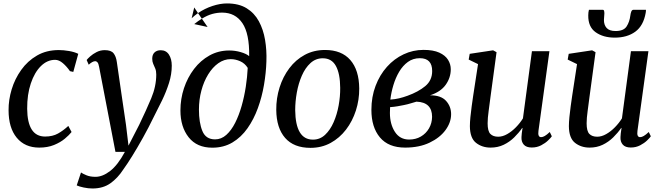

<svg xmlns="http://www.w3.org/2000/svg" viewBox="-20 -851 3858 1120"><path d="M388 -436Q369.5 -463 346.8 -482.5Q324 -502 301.5 -502Q255.5 -502 218.5 -465.5Q181.5 -429 159.8 -364.5Q138 -300 138.5 -216.5Q140 -54.5 243 -54.5Q287 -54.5 318.2 -72Q349.5 -89.5 378.5 -116.5L397.5 -81Q384 -63.5 358.2 -42Q332.5 -20.5 295 -5.2Q257.5 10 209 10Q125 10 77.5 -47.8Q30 -105.5 30 -208.5Q29.5 -268 48 -329.5Q66.5 -391 103.8 -443.2Q141 -495.5 196 -527.2Q251 -559 323 -559Q350.5 -559 382.5 -553.5Q414.5 -548 436.5 -537L407.5 -431.5Z M558 -461.5Q554.5 -480.5 548.8 -487.2Q543 -494 535 -494Q520 -494 497.5 -473.5L485.5 -501Q490.5 -508 506 -522Q521.5 -536 543.5 -547.2Q565.5 -558.5 591 -558.5Q628 -558.5 642.5 -540.2Q657 -522 661.5 -489.5Q674.5 -399.5 688 -306.5Q701.5 -213.5 715 -122.5L729.5 -1.5L792 -123Q833 -208 862.2 -277.8Q891.5 -347.5 891.5 -416.5Q891.5 -437.5 885.5 -451.5Q879.5 -465.5 873.8 -478.5Q868 -491.5 868 -508.5Q868 -532.5 881.5 -545.2Q895 -558 917.5 -558Q949 -558 965.5 -532.5Q982 -507 982 -468Q982 -418 965.8 -366.8Q949.5 -315.5 925.5 -265.8Q901.5 -216 877.5 -170Q847 -107 814.2 -48.2Q781.5 10.5 751.5 58.8Q721.5 107 699 138Q667 187.5 624.2 218Q581.5 248.5 519.5 248.5Q495 248.5 468.2 242.8Q441.5 237 427.5 230.5L452.5 155Q461.5 162 483.8 171.2Q506 180.5 537 180.5Q578.5 180.5 622.8 146.2Q667 112 708.5 35H653.5Z M1218.5 10.5Q1128.5 10.5 1080.5 -50.2Q1032.5 -111 1032.5 -206.5Q1032.5 -274 1053.2 -336.5Q1074 -399 1112 -448.8Q1150 -498.5 1202.2 -527.5Q1254.5 -556.5 1317 -556.5Q1351.5 -556.5 1384.2 -547Q1417 -537.5 1433.5 -523.5Q1435.5 -654.5 1394 -716Q1352.5 -777.5 1275.5 -777.5Q1247.5 -777.5 1218.8 -769.8Q1190 -762 1157.5 -742L1191 -693.5L1113 -710.5Q1136 -729 1157.5 -742L1135 -774.5Q1174.5 -801.5 1219.5 -816.2Q1264.5 -831 1304 -831Q1373 -831 1418.5 -803Q1464 -775 1490 -727Q1516 -679 1526.2 -618.5Q1536.5 -558 1534 -492.5Q1532 -426.5 1520 -356Q1508 -285.5 1484.2 -220.2Q1460.5 -155 1423.8 -102.8Q1387 -50.5 1336 -20Q1285 10.5 1218.5 10.5ZM1113 -807.5 1135 -774.5Q1115 -760.5 1098 -744.5ZM1234.5 -38Q1271 -38 1300.2 -64.2Q1329.5 -90.5 1351.8 -134.5Q1374 -178.5 1389.5 -233Q1405 -287.5 1413.8 -345Q1422.5 -402.5 1425 -455Q1408.5 -481.5 1381 -493.8Q1353.5 -506 1326 -506Q1287 -506 1253.5 -482.2Q1220 -458.5 1194.5 -417.2Q1169 -376 1154.8 -323Q1140.5 -270 1140.5 -211.5Q1140.5 -135.5 1160.5 -86.8Q1180.5 -38 1234.5 -38Z M1876 -559.5Q1972.5 -559.5 2023.5 -501Q2074.5 -442.5 2075.5 -335Q2076 -268.5 2056 -206.2Q2036 -144 1998.5 -95Q1961 -46 1908.5 -17.2Q1856 11.5 1791 11.5Q1694 11.5 1643.2 -46.5Q1592.5 -104.5 1591.5 -210Q1591 -278 1610.8 -340.8Q1630.5 -403.5 1667.8 -453Q1705 -502.5 1757.8 -531Q1810.5 -559.5 1876 -559.5ZM1863 -511Q1821.5 -511 1791 -483Q1760.5 -455 1740.8 -409.8Q1721 -364.5 1711.5 -311.5Q1702 -258.5 1702 -208.5Q1704 -36.5 1805.5 -36.5Q1846.5 -36.5 1876.5 -64.8Q1906.5 -93 1926.2 -138.2Q1946 -183.5 1955.5 -236.2Q1965 -289 1964.5 -338.5Q1964 -421 1939.5 -466Q1915 -511 1863 -511Z M2343.5 10Q2246 10 2196.2 -49.5Q2146.5 -109 2146.5 -210Q2146.5 -286 2170.8 -350Q2195 -414 2237.2 -461.2Q2279.5 -508.5 2334.5 -534.2Q2389.5 -560 2450.5 -560Q2507.5 -560 2542.5 -544Q2577.5 -528 2593.5 -502.2Q2609.5 -476.5 2609.5 -447Q2609.5 -398 2580 -356.5Q2550.5 -315 2488.5 -295Q2552 -295.5 2581.8 -262.8Q2611.5 -230 2611.5 -185Q2611.5 -137 2578.8 -92.2Q2546 -47.5 2485.8 -18.8Q2425.5 10 2343.5 10ZM2257 -270Q2285 -272 2308.2 -277.5Q2331.5 -283 2357.5 -292.5Q2420 -315 2460.5 -348.5Q2501 -382 2501 -436.5Q2501 -511.5 2429 -511.5Q2389.5 -511.5 2359.5 -489.8Q2329.5 -468 2308.5 -432.5Q2287.5 -397 2274.8 -354.5Q2262 -312 2257 -270ZM2366.5 -37Q2405 -37 2435 -54.5Q2465 -72 2482.5 -102.2Q2500 -132.5 2500.5 -169.5Q2500.5 -254.5 2409.5 -258Q2398 -255 2378.2 -248.8Q2358.5 -242.5 2335.5 -238Q2318.5 -234.5 2298.5 -231Q2278.5 -227.5 2255.5 -226Q2254.5 -208.5 2254.5 -192Q2254.5 -127 2283.5 -82Q2312.5 -37 2366.5 -37Z M2842 10Q2792 10 2756.8 -17.8Q2721.5 -45.5 2721 -115Q2721 -137 2724 -167.8Q2727 -198.5 2731.5 -231.2Q2736 -264 2740 -291L2768.5 -477L2714 -503.5L2720 -537L2856.5 -557.5L2876.5 -546.5L2841.5 -288Q2836.5 -246.5 2830.5 -204.2Q2824.5 -162 2824.5 -131.5Q2824.5 -86 2840.5 -69.8Q2856.5 -53.5 2886 -53.5Q2912 -53.5 2938.8 -68.8Q2965.5 -84 2989.5 -108.5Q3013.5 -133 3030.5 -160.5L3083 -552.5H3185L3121 -87.5Q3116 -51 3136.5 -51Q3146 -51 3157.8 -57.8Q3169.5 -64.5 3187 -81L3199 -56Q3193.5 -47.5 3177.2 -31.8Q3161 -16 3136.5 -3.2Q3112 9.5 3082 9.5Q3050 9.5 3035.2 -7.5Q3020.5 -24.5 3022 -51.5Q3021.5 -56 3023.8 -73.8Q3026 -91.5 3028 -104L3026.5 -105Q3006.5 -76 2979.5 -49.5Q2952.5 -23 2918.2 -6.5Q2884 10 2842 10Z M3419.5 10Q3369.5 10 3334.2 -17.8Q3299 -45.5 3298.5 -115Q3298.5 -137 3301.5 -167.8Q3304.5 -198.5 3309 -231.2Q3313.5 -264 3317.5 -291L3346 -477L3291.5 -503.5L3297.5 -537L3434 -557.5L3454 -546.5L3419 -288Q3414 -246.5 3408 -204.2Q3402 -162 3402 -131.5Q3402 -86 3418 -69.8Q3434 -53.5 3463.5 -53.5Q3489.5 -53.5 3516.2 -68.8Q3543 -84 3567 -108.5Q3591 -133 3608 -160.5L3660.5 -552.5H3762.5L3698.5 -87.5Q3693.5 -51 3714 -51Q3723.5 -51 3735.2 -57.8Q3747 -64.5 3764.5 -81L3776.5 -56Q3771 -47.5 3754.8 -31.8Q3738.5 -16 3714 -3.2Q3689.5 9.5 3659.5 9.5Q3627.5 9.5 3612.8 -7.5Q3598 -24.5 3599.5 -51.5Q3599 -56 3601.2 -73.8Q3603.5 -91.5 3605.5 -104L3604 -105Q3584 -76 3557 -49.5Q3530 -23 3495.8 -6.5Q3461.5 10 3419.5 10ZM3494.5 -794Q3502 -794 3503.8 -787.8Q3505.5 -781.5 3505.5 -772Q3505.5 -763.5 3504.2 -753.5Q3503 -743.5 3503 -735.5Q3502.5 -706 3518.5 -688Q3534.5 -670 3571 -670Q3618 -670 3635.2 -696.8Q3652.5 -723.5 3657 -760.5Q3658.5 -773 3662.5 -783.5Q3666.5 -794 3676 -794H3748Q3748 -790 3747.8 -786Q3747.5 -782 3746.5 -776Q3733.5 -701 3686 -666.2Q3638.5 -631.5 3566 -631.5Q3499 -631.5 3454.8 -662.8Q3410.5 -694 3411.5 -761.5Q3411.5 -779 3415.5 -794Z"/></svg>

Font: Merriweather Text Regular
Style: Italic
Weight: 400
Italic angle: -7.8°
Designer: Eben Sorkin
Foundry: Eben Sorkin
Version: Version 2.100; ttfautohint (v1.7.19-72a1) -l 8 -r 50 -G 200 